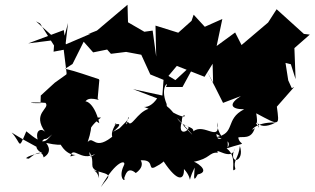

<svg xmlns="http://www.w3.org/2000/svg" viewBox="-20 -701 1327 810"><path d="M373 -480 432 -492 448 -474 512 -482 576 -470 614 -387 675 -362 726 -423 843 -377 877 -432 879 -353 851 -404C875 -359 898 -313 921 -267L997 -296C945 -264 950 -240 1010 -240C927 -198 977 -137 889 -122C889 -122 966 -116 940 -78C946 -108 921 -147 970 -124C953 -163 896 -78 893 -136C943 -106 891 -136 898 -185C910 -96 841 -184 796 -147C796 -171 754 -160 727 -203C801 -126 812 -109 753 -172C817 -173 721 -102 747 -188C748 -247 792 -182 711 -226C683 -260 683 -246 683 -262C652 -337 697 -363 680 -334H750C771 -372 791 -410 812 -448L720 -363L672 -392L665 -298L541 -325L643 -286C602 -226 562 -264 607 -242C557 -226 534 -159 520 -187C486 -179 568 -202 457 -145C523 -201 440 -164 471 -182C423 -106 478 -112 504 -71C461 -138 532 -146 548 -149C521 -214 495 -130 522 -207C531 -205 499 -173 464 -141C485 -121 476 -90 464 -133C377 -57 377 -132 350 -102C378 -184 357 -199 360 -156C327 -180 341 -83 341 -110C378 -125 322 -140 406 -205C348 -207 372 -201 399 -181C376 -280 328 -282 337 -265C348 -305 413 -268 392 -285L399 -363L397 -367C350 -382 305 -399 255 -411L286 -431L333 -525ZM149 -602 208 -509 206 -483 254 -492 267 -604 235 -485 246 -514 261 -392 260 -387 211 -352 152 -298 151 -266C80 -265 112 -272 172 -267C194 -242 111 -225 172 -142C159 -163 118 -157 146 -91C182 -138 156 -93 200 -134C170 -103 168 -83 91 -147C55 -62 72 -96 29 -142C105 -94 179 -60 179 -56C115 -118 130 -62 158 -57C103 -47 74 -30 102 -32C152 -74 161 -52 164 -37C209 -63 172 -100 175 -98C260 -79 265 -100 231 -100C270 -21 334 -60 277 -41C287 -89 322 -17 382 -52C360 -34 358 -40 357 -60C386 -11 348 3 396 24C399 87 403 27 375 18C466 38 439 40 405 89C473 -31 516 -27 502 -2C476 53 513 71 504 50C509 40 516 -2 553 29C608 -10 554 -46 567 -24C636 -32 601 18 632 5C706 -33 645 -25 671 -19C731 71 758 58 756 12C802 62 762 85 801 6C802 22 790 82 814 35C877 22 794 -26 795 -18C869 -32 860 -59 899 -57C884 -83 960 -17 971 -76C939 -3 1015 -14 992 -85C986 -30 962 -26 973 12C948 38 987 -38 936 -75C1036 -107 992 -81 985 -121C1002 -127 1040 -110 1055 -161C1030 -136 1049 -188 1143 -184C1055 -138 1056 -225 1073 -162C1037 -218 1075 -137 1061 -223C1162 -169 1159 -168 1148 -251L1221 -334L1211 -329L1196 -362L1176 -490L1091 -459L1207 -430L1227 -367L1222 -498L1287 -555L1262 -558L1147 -662L1111 -606L999 -511L972 -564L894 -507L918 -621L844 -588L797 -639L788 -613L732 -563L636 -593L639 -462L624 -572L589 -567L520 -607L518 -681L389 -572L351 -557L363 -559L258 -514L249 -574L99 -518L219 -533L132 -611Z"/></svg>

Font: Hussar Lance
Style: ExBdObl
Weight: 700
Foundry: Cannot Into Space Fonts, PlusOne Fonts
Version: Version 2.270